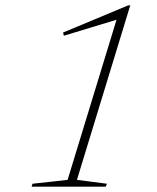

<svg xmlns="http://www.w3.org/2000/svg" viewBox="-20 -700 590 720"><path d="M233.5 -25.5 417 -626 219.5 -566 216.5 -578 461 -680H468.5L268.5 -25.5L381 -11L376.5 0H98.5L102 -11Z"/></svg>

Font: Newsreader Text ExtraLight
Style: Italic
Weight: 275
Italic angle: -17°
Designer: Hugues Gentile
Foundry: Production Type
Version: Version 1.001